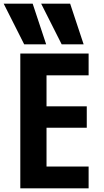

<svg xmlns="http://www.w3.org/2000/svg" viewBox="-42 -1020 562 1040"><path d="M89 -780 -22 -1000H135L208 -780ZM292 -780 181 -1000H338L411 -780ZM68 0V-730H438V-612H210V-444H428V-328H210V-118H438V0Z"/></svg>

Font: M PLUS 1 Code
Style: Bold
Weight: 700
Designer: Coji Morishita
Foundry: UNDERFOREST DESIGN
Version: Version 1.002